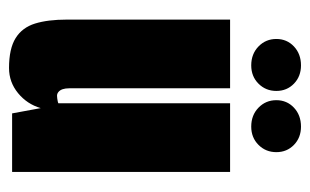

<svg xmlns="http://www.w3.org/2000/svg" viewBox="-154 -542 703 436"><g transform="rotate(90 198.0 -324.5)"><path d="M135 7Q91 7 67 -8Q43 -23 34 -52Q25 -81 25 -124V-495H181V-130Q181 -121 183 -115Q185 -109 189 -105.5Q193 -102 198 -102Q201 -102 204 -102.5Q207 -103 210 -103.5Q213 -104 215 -105V-495H371V0H238L226 -65Q217 -34 192 -13.5Q167 7 135 7ZM129 -543Q103 -543 86 -559.5Q69 -576 69 -600Q69 -624 86 -640Q103 -656 129 -656Q154 -656 170.5 -640Q187 -624 187 -600Q187 -576 170.5 -559.5Q154 -543 129 -543ZM268 -543Q242 -543 225 -559.5Q208 -576 208 -600Q208 -624 225 -640Q242 -656 268 -656Q293 -656 309.5 -640Q326 -624 326 -600Q326 -576 309.5 -559.5Q293 -543 268 -543Z"/></g></svg>

Font: Alumni Sans Thin Black
Style: Regular
Weight: 900
Version: Version 1.018